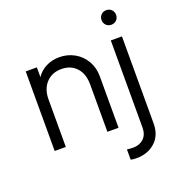

<svg xmlns="http://www.w3.org/2000/svg" viewBox="-163 -860 1128 1215"><g transform="rotate(-20 401.0 -253.0)"><path d="M77 -536H152V-470Q176 -507 216.5 -527.5Q257 -548 306 -548Q362 -548 408 -522Q454 -496 480.5 -450Q507 -404 507 -348V0H432V-319Q432 -391 394 -432Q356 -473 293 -473Q230 -473 191 -431.5Q152 -390 152 -319V0H77ZM510 216V147Q531 150 552 150Q595 150 622.5 124Q650 98 650 50V-536H725V50Q725 130 675 175Q625 220 550 220Q523 220 510 216ZM688 -726Q709 -726 723 -712Q737 -698 737 -677Q737 -656 723 -642Q709 -628 688 -628Q667 -628 653 -642Q639 -656 639 -677Q639 -698 653 -712Q667 -726 688 -726Z"/></g></svg>

Font: Eudoxus Sans
Style: Regular
Weight: 400
Designer: Stijn de Vries
Foundry: tokotype
Version: Version 2.005